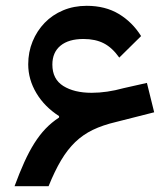

<svg xmlns="http://www.w3.org/2000/svg" viewBox="-20 -640 566 660"><path d="M30 0Q47 -46 63.5 -82.5Q80 -119 98 -147.5Q116 -176 136.5 -197.5Q157 -219 183 -236V-241Q133 -273 105 -320Q77 -367 77 -419Q77 -461 92 -497.5Q107 -534 133.5 -561.5Q160 -589 197 -604.5Q234 -620 278 -620Q342 -620 388.5 -592Q435 -564 465 -516L390 -442Q366 -476 337 -491Q308 -506 267 -506Q216 -506 188 -483Q160 -460 160 -418Q160 -368 197.5 -344.5Q235 -321 295 -321Q321 -321 348.5 -325Q376 -329 405 -337L485 -355L510 -254L380 -221Q333 -210 299 -193.5Q265 -177 238.5 -151.5Q212 -126 190 -89Q168 -52 147 0Z"/></svg>

Font: IBM Plex Sans Arabic Medium
Style: Regular
Weight: 500
Designer: Mike Abbink, Paul van der Laan, Pieter van Rosmalen, Wael Morcos, Khajak Apelian
Foundry: Bold Monday
Version: Version 1.1